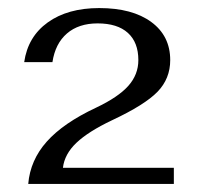

<svg xmlns="http://www.w3.org/2000/svg" viewBox="-20 -728 491 476"><path d="M218 -461Q273 -487 298 -515Q323 -543 323 -579Q323 -623 297 -646.5Q271 -670 222 -670Q175 -670 146 -645Q117 -620 110 -574H40Q49 -637 98.5 -672.5Q148 -708 226 -708Q308 -708 355 -673.5Q402 -639 402 -579Q402 -533 370.5 -500.5Q339 -468 258 -430Q199 -402 169.5 -374Q140 -346 136 -312H411V-272H50Q55 -331 96 -377Q137 -423 218 -461Z"/></svg>

Font: Fahkwang
Style: Regular
Weight: 400
Version: Version 1.000; ttfautohint (v1.6)